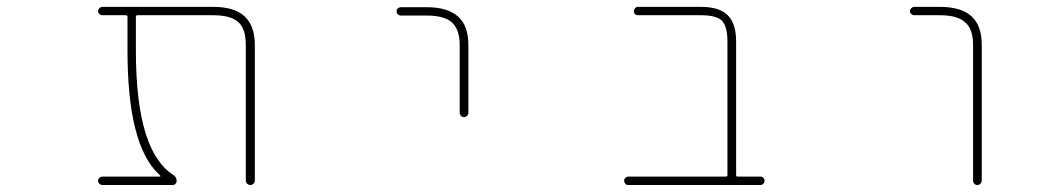

<svg xmlns="http://www.w3.org/2000/svg" viewBox="-20 -564 3040 561"><path d="M698.2 -36.1V-432.6Q698.2 -479.5 676.8 -499Q654.3 -519.5 603.5 -519.5H381.8Q377 -519.5 377 -514.6V-417Q377 -261.7 407.2 -168.9Q434.6 -85.9 486.3 -52.7Q496.1 -46.9 496.1 -35.2Q496.1 -30.3 492.7 -26.9Q489.3 -23.4 484.4 -23.4H279.3Q274.4 -23.4 270.5 -27.3Q266.6 -31.2 266.6 -36.1Q266.6 -41 270.5 -44.4Q274.4 -47.9 279.3 -47.9H447.3Q448.2 -47.9 448.7 -49.3Q449.2 -50.8 448.2 -50.8L442.4 -56.6Q397.5 -99.6 375 -189.5Q352.5 -279.3 352.5 -417V-514.6Q352.5 -519.5 347.7 -519.5H279.3Q274.4 -519.5 270.5 -522.9Q266.6 -526.4 266.6 -531.2Q266.6 -536.1 270.5 -540Q274.4 -543.9 279.3 -543.9H603.5Q665 -543.9 694.8 -516.1Q724.6 -488.3 724.6 -432.6V-36.1Q724.6 -31.2 720.7 -27.3Q716.8 -23.4 711.4 -23.4Q706.1 -23.4 702.1 -27.3Q698.2 -31.2 698.2 -36.1Z M1323.2 -234.4V-431.6Q1323.2 -478.5 1299.8 -499Q1277.3 -518.6 1226.6 -518.6H1151.4Q1146.5 -518.6 1142.6 -522Q1138.7 -525.4 1138.7 -530.8Q1138.7 -536.1 1142.6 -539.6Q1146.5 -543 1151.4 -543H1226.6Q1288.1 -543 1318.4 -515.6Q1348.6 -489.3 1348.6 -431.6V-234.4Q1348.6 -229.5 1344.7 -225.6Q1340.8 -221.7 1335.4 -221.7Q1330.1 -221.7 1326.7 -225.6Q1323.2 -229.5 1323.2 -234.4Z M1815.4 -23.4Q1810.5 -23.4 1807.1 -27.3Q1803.7 -31.2 1803.7 -36.1Q1803.7 -41 1807.1 -44.4Q1810.5 -47.9 1815.4 -47.9H2100.6Q2105.5 -47.9 2105.5 -52.7V-442.4Q2105.5 -486.3 2089.8 -502.9Q2074.2 -519.5 2028.3 -519.5H1843.8Q1838.9 -519.5 1835.4 -522.9Q1832 -526.4 1832 -531.2Q1832 -536.1 1835.4 -540Q1838.9 -543.9 1843.8 -543.9H2028.3Q2082 -543.9 2106.4 -519.5Q2130.9 -495.1 2130.9 -442.4V-52.7Q2130.9 -47.9 2134.8 -47.9H2202.1Q2207 -47.9 2210.4 -44.4Q2213.9 -41 2213.9 -36.1Q2213.9 -31.2 2210.4 -27.3Q2207 -23.4 2202.1 -23.4Z M2823.2 -36.1V-432.6Q2823.2 -479.5 2799.8 -499Q2777.3 -519.5 2726.6 -519.5H2651.4Q2646.5 -519.5 2642.6 -522.9Q2638.7 -526.4 2638.7 -531.2Q2638.7 -536.1 2642.6 -540Q2646.5 -543.9 2651.4 -543.9H2726.6Q2788.1 -543.9 2818.4 -516.6Q2848.6 -489.3 2848.6 -432.6V-36.1Q2848.6 -31.2 2844.7 -27.3Q2840.8 -23.4 2835.4 -23.4Q2830.1 -23.4 2826.7 -27.3Q2823.2 -31.2 2823.2 -36.1Z"/></svg>

Font: Rounded-X Mgen+ 1m thin
Style: Regular
Weight: 100
Designer: [Source Han Sans]
Ryoko NISHIZUKA  (kana & ideographs); Paul D. Hunt (Latin, Greek & Cyrillic); Wenlong ZHANG  (bopomofo
Version: Version 1.059.20150602